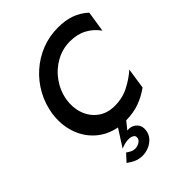

<svg xmlns="http://www.w3.org/2000/svg" viewBox="-266 -843 1220 1220"><g transform="rotate(-45 344.0 -233.5)"><path d="M195 -350Q207 -419 247 -475Q287 -531 346 -563.5Q405 -596 472 -596Q537 -596 586 -569.5Q635 -543 666 -498L688 -638Q646 -676 596 -694Q546 -712 480 -712Q402 -712 332.5 -684.5Q263 -657 207.5 -607.5Q152 -558 116 -492.5Q80 -427 68 -350Q56 -263 80.5 -187.5Q105 -112 162 -60.5Q219 -9 301 7L227 123Q245 115 265 110.5Q285 106 298 107Q316 107 330 115Q344 123 342 140Q341 157 322.5 168.5Q304 180 284 180Q267 180 253 173Q239 166 225 156L180 205Q206 224 230.5 234.5Q255 245 286 245Q315 245 343 233Q371 221 390.5 199Q410 177 414 146Q419 109 398 86.5Q377 64 347 62H339Q334 62 329 63L370 12Q438 11 491 -8.5Q544 -28 591 -62L612 -202Q567 -162 509 -132.5Q451 -103 380 -104Q314 -105 269 -139.5Q224 -174 204.5 -229.5Q185 -285 195 -350Z"/></g></svg>

Font: Jost* 500 Medium Italic
Style: Italic
Weight: 500
Italic angle: -10°
Version: Version 3.200; ttfautohint (v0.97) -l 8 -r 50 -G 200 -x 14 -